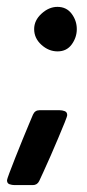

<svg xmlns="http://www.w3.org/2000/svg" viewBox="-31 -410 251 556"><path d="M67.9 -325.7Q67.9 -351.1 89.4 -370.6Q110.8 -390.1 135.3 -390.1Q161.6 -390.1 176.5 -370.1Q191.4 -350.1 191.4 -325.7Q191.4 -301.8 176.8 -281.5Q162.1 -261.2 135.7 -261.2Q109.9 -261.2 88.9 -280.3Q67.9 -299.3 67.9 -325.7ZM142.1 -90.8Q149.4 -90.8 156.5 -88.1Q163.6 -85.4 163.6 -76.7Q163.6 -73.2 156.2 -54.9Q148.9 -36.6 137.9 -10.7Q127 15.1 115.5 41.5Q104 67.9 94.7 87.9Q85.4 107.9 82.5 114.3Q76.7 126 64 126H11.2Q3.9 126 -3.4 123.5Q-10.7 121.1 -10.7 111.8Q-10.7 109.4 -3.9 91.1Q2.9 72.8 13.2 46.9Q23.4 21 34.2 -5.4Q44.9 -31.7 53.5 -52Q62 -72.3 64.5 -78.1Q70.3 -90.8 83 -90.8Z"/></svg>

Font: Belanosima
Style: Regular
Weight: 400
Designer: The DocRepair Project, Santiago Orozco
Foundry: Google
Version: Version 2.000